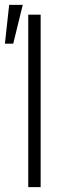

<svg xmlns="http://www.w3.org/2000/svg" viewBox="-23 -767 277 787"><path d="M143.6 0H92.8V-707H143.6ZM14.6 -747.1H70.3L31.2 -587.9H-2.9Z"/></svg>

Font: Pretendard Std ExtraLight
Style: Regular
Weight: 200
Designer: Base glyphs from Inter by Rasmus Andersson; Hangeul glyphs from Noto Sans CJK(Source Han Sans) by Jang Soo-young and Kan
Foundry: Kil Hyung-jin
Version: Version 1.309